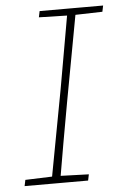

<svg xmlns="http://www.w3.org/2000/svg" viewBox="-50 -713 484 750"><g transform="rotate(-5 191.5 -338.0)"><path d="M16 0 21 -24 135 -28H150L270 -24L265 0ZM121 0 189 -364Q203 -442 216.5 -520Q230 -598 244 -676H277L210 -313Q196 -235 182 -156.5Q168 -78 155 0ZM129 -652 134 -676H383L378 -652L265 -649H250Z"/></g></svg>

Font: Source Serif 4 ExtraLight
Style: Italic
Weight: 250
Italic angle: -12°
Designer: Frank Grießhammer
Foundry: Adobe Systems Incorporated
Version: Version 4.004;hotconv 1.0.116;makeotfexe 2.5.65601